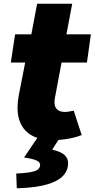

<svg xmlns="http://www.w3.org/2000/svg" viewBox="-20 -737 507 1029"><path d="M195 146Q195 132 175.5 123Q156 114 109 107L180 2Q127 -16 100.5 -57.5Q74 -99 74 -159Q74 -189 80 -223L115 -402H38L61 -553H148L179 -717H367L336 -553H467L446 -402H310L275 -216Q272 -200 272 -190Q272 -137 330 -137Q342 -137 375 -144L418 -13Q364 8 293 13L260 65Q307 76 326 94Q345 112 345 137Q345 265 70 272L67 193Q137 190 166 180Q195 170 195 146Z"/></svg>

Font: Nebula Sans Black
Style: Regular
Weight: 900
Italic angle: -9°
Designer: Paul D. Hunt for Adobe (as Source Sans)
Foundry: Nebula Entertainment & Broadcasting LLC
Version: Version 1.010